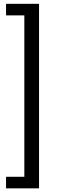

<svg xmlns="http://www.w3.org/2000/svg" viewBox="-20 -851 314 1020"><path d="M12.1 -830.7V-769.3H101.8H109.3V-761.7V80.6V88.2H101.8H12.1V149.6H187.4V-830.7Z"/></svg>

Font: Vazir FD Light
Style: Regular
Weight: 300
Foundry: DejaVu fonts team - Redesigned by Saber Rastikerdar
Version: Version 21.10;October 20, 2019;FontCreator 12.0.0.2547 64-bi